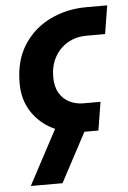

<svg xmlns="http://www.w3.org/2000/svg" viewBox="-52 -549 525 790"><g transform="rotate(-5 210.5 -153.5)"><path d="M272 0Q208 0 153.5 -27Q99 -54 66.5 -104Q34 -154 34 -222Q34 -316 75.5 -380Q117 -444 185.5 -477Q254 -510 335 -510H421L402 -393H326Q281 -393 246.5 -372.5Q212 -352 193 -316.5Q174 -281 174 -236Q174 -195 190 -168.5Q206 -142 232 -129.5Q258 -117 287 -117H359L340 0ZM43 203 164 -24H295L174 203Z"/></g></svg>

Font: MuseoModerno Thin SemiBold
Style: Italic
Weight: 600
Italic angle: -9°
Version: Version 1.003